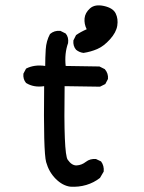

<svg xmlns="http://www.w3.org/2000/svg" viewBox="-20 -704 540 722"><path d="M244 -2Q215 -6 189.5 -31.5Q164 -57 153.5 -94.5Q143 -132 146 -380Q107 -374 78 -392Q66 -406 68 -427L78 -446Q109 -462 150 -456Q150 -487 152 -518.5Q154 -550 168 -576Q184 -590 207 -588L227 -578Q239 -564 236 -542Q222 -503 227 -456L354 -454L374 -444Q388 -428 386 -407L376 -388L356 -378L223 -380Q219 -126 234.5 -103.5Q250 -81 268.5 -82Q287 -83 303 -95.5Q319 -108 341 -106L360 -97Q372 -81 370 -59L356 -35Q333 -17 304.5 -8.5Q276 0 244 -2ZM294 -505Q278 -507 266 -517Q254 -531 256 -552L266 -572Q283 -584 306 -594Q296 -614 298 -635Q300 -656 318.5 -672.5Q337 -689 371 -681.5Q405 -674 415 -653.5Q425 -633 421 -607.5Q417 -582 393.5 -556Q370 -530 345.5 -519.5Q321 -509 294 -505Z"/></svg>

Font: NaniFont Regular
Style: Regular
Weight: 400
Designer: Nanigashitei
Version: Version 1.036